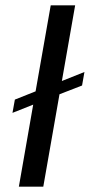

<svg xmlns="http://www.w3.org/2000/svg" viewBox="-20 -703 338 723"><path d="M289 -381 204 -348 143 0H51L105 -309L27 -278L36 -328L114 -359L171 -683H263L213 -398L298 -432Z"/></svg>

Font: Fahkwang
Style: Italic
Weight: 400
Italic angle: -10°
Version: Version 1.000; ttfautohint (v1.6)